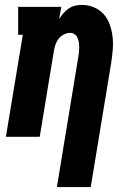

<svg xmlns="http://www.w3.org/2000/svg" viewBox="-20 -558 540 783"><path d="M212 205 299 -324Q301 -334 302 -344.5Q303 -355 303 -365.5Q303 -376 301.5 -385.5Q300 -395 296 -404Q292 -413 284 -418.5Q276 -424 266 -424Q253 -424 240.5 -417.5Q228 -411 219.5 -400.5Q211 -390 206.5 -377Q202 -364 200 -352L142 0H4L73 -416H54V-530H230L221 -480Q229 -493 238.5 -504Q248 -515 260.5 -523.5Q273 -532 287 -535Q301 -538 314 -538Q340 -538 363.5 -528Q387 -518 403 -500Q419 -482 427.5 -458Q436 -434 439 -409Q442 -384 440 -358Q438 -332 434 -305L350 205Z"/></svg>

Font: Iosevka Slab Heavy Oblique
Style: Regular
Weight: 900
Italic angle: -9°
Monospace: yes
Designer: Belleve Invis
Foundry: Belleve Invis
Version: Version 11.1.1; ttfautohint (v1.8.3)